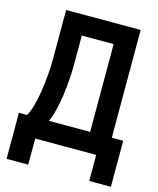

<svg xmlns="http://www.w3.org/2000/svg" viewBox="-123 -779 831 1007"><g transform="rotate(15 293.0 -275.5)"><path d="M9.8 141.6H127.4V0H458.5V141.6H576.2V-108.4H514.2V-693.4H109.4V-424.3C109.4 -322.8 89.8 -166 53.7 -108.4H9.8ZM396.5 -108.4H172.4C207.5 -178.7 223.6 -328.6 223.6 -427.2V-585H396.5Z"/></g></svg>

Font: Cascadia Code PL SemiBold
Style: Regular
Weight: 600
Monospace: yes
Designer: Aaron Bell
Foundry: Saja Typeworks
Version: Version 2404.023